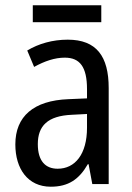

<svg xmlns="http://www.w3.org/2000/svg" viewBox="-20 -696 500 726"><path d="M363 -676H104V-612H363ZM236 -546C179 -546 126 -531 83 -505L109 -443C149 -465 187 -478 225 -478C282 -478 309 -443 309 -359V-324L239 -321C107 -316 38 -256 38 -150C38 -58 85 10 172 10C239 10 279 -18 312 -75H315L329 0H391V-363C391 -483 345 -546 236 -546ZM252 -262 309 -265V-213C309 -113 264 -58 198 -58C152 -58 123 -87 123 -151C123 -220 160 -258 252 -262Z"/></svg>

Font: Noto Sans Sinhala UI Condensed
Style: Regular
Weight: 400
Width: 3
Designer: Jelle Bosma - Monotype Design Team
Foundry: Monotype Imaging Inc.
Version: Version 2.006